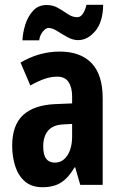

<svg xmlns="http://www.w3.org/2000/svg" viewBox="-20 -774 509 804"><path d="M230 -558Q317 -558 363.5 -509.5Q410 -461 410 -363V0H316L295 -73H292Q268 -31 237 -10.5Q206 10 158 10Q112 10 84 -14.5Q56 -39 43.5 -79Q31 -119 31 -163Q31 -250 76.5 -292Q122 -334 210 -338L282 -341V-370Q282 -408 267 -430.5Q252 -453 220 -453Q194 -453 167.5 -444Q141 -435 107 -416L66 -512Q144 -558 230 -558ZM244 -253Q202 -251 181.5 -227Q161 -203 161 -161Q161 -125 173.5 -109Q186 -93 210 -93Q242 -93 262 -123Q282 -153 282 -204V-255ZM74 -605Q75 -635 85.5 -669.5Q96 -704 118 -728.5Q140 -753 176 -753Q202 -753 223.5 -740.5Q245 -728 264 -715Q283 -702 304 -702Q318 -702 328 -718Q338 -734 342 -754H412Q411 -682 379 -644Q347 -606 307 -606Q285 -606 262.5 -618.5Q240 -631 219.5 -644Q199 -657 183 -657Q172 -657 159.5 -642Q147 -627 144 -605Z"/></svg>

Font: Noto Sans Gujarati UI ExtraCondensed
Style: Bold
Weight: 700
Width: 2
Designer: Jelle Bosma - Monotype Design Team, Universal Thirst
Foundry: Monotype Imaging Inc.
Version: Version 2.106; ttfautohint (v1.8.4.7-5d5b)